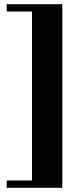

<svg xmlns="http://www.w3.org/2000/svg" viewBox="-20 -783 393 918"><path d="M278 115H12V80H133V-728H12V-763H278Z"/></svg>

Font: Trickster
Style: Regular
Weight: 400
Designer: Jean-Baptiste Morizot
Foundry: Jean-Baptiste Morizot
Version: Version 2.000;PS 2.0;hotconv 1.0.88;makeotf.lib2.5.647800